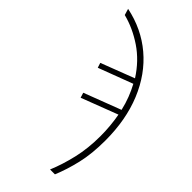

<svg xmlns="http://www.w3.org/2000/svg" viewBox="-305 -832 1141 1141"><g transform="rotate(45 265.0 -261.5)"><path d="M381 240Q412 166 432.5 78Q453 -10 453 -112Q453 -156 449 -198Q445 -240 438 -278L208 -190L198 -222L431 -311Q421 -355 405.5 -395Q390 -435 371 -470L154 -388L144 -419L355 -500Q297 -591 215 -646Q133 -701 46 -723L34 -763Q174 -734 277 -647Q380 -560 436 -424Q492 -288 492 -114Q492 -3 472 82.5Q452 168 422 240Z"/></g></svg>

Font: Noto Sans Mono Condensed ExtraLight
Style: Regular
Weight: 200
Width: 3
Designer: Monotype Design Team
Foundry: Monotype Imaging Inc.
Version: Version 2.014; ttfautohint (v1.8.4.7-5d5b)